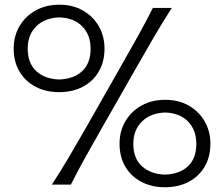

<svg xmlns="http://www.w3.org/2000/svg" viewBox="-20 -777 944 808"><path d="M674.1 -42.1Q613.6 -44.3 577.4 -77.4Q541.1 -110.4 541.1 -171.4Q541.1 -229.9 577.3 -265.6Q613.5 -301.4 675 -303.6Q736.5 -301.4 771.4 -265.6Q806.2 -229.8 806.2 -171.4Q806.2 -110.4 771.1 -77.4Q736 -44.3 674.1 -42.1ZM674.1 11Q730.7 11 773.7 -11.6Q816.7 -34.2 841 -75.2Q865.4 -116.3 865.4 -172.2Q865.4 -225 841 -266.8Q816.7 -308.6 773.9 -332.8Q731.2 -357 675.1 -357Q619 -357 575.6 -332.8Q532.2 -308.6 507.6 -266.8Q483.1 -225 483.1 -172.2Q483.1 -116.3 507.6 -75.2Q532.2 -34.2 575.3 -11.6Q618.5 11 674.1 11ZM198.2 0H278.1Q307.2 -57.5 337.9 -112.8Q368.7 -168.2 409.2 -239.1L556.7 -497.7Q598.5 -571.4 631.6 -627.6Q664.6 -683.7 702.9 -743.5H623.3Q593.3 -683.7 561.8 -627.6Q530.4 -571.4 488.6 -497.7L341.6 -239.1Q301.1 -168.2 268.3 -112.8Q235.5 -57.5 198.2 0ZM228.8 -442.4Q168.3 -444.6 132.5 -477.8Q96.6 -511.1 96.6 -572.1Q96.6 -630.6 132.4 -666.1Q168.2 -701.6 229.6 -703.9Q291.1 -701.6 326.2 -666Q361.3 -630.4 361.3 -572.1Q361.3 -511.1 326 -477.8Q290.6 -444.6 228.8 -442.4ZM228.7 -389.2Q285.3 -389.2 328.2 -411.8Q371.2 -434.4 395.5 -475.7Q419.8 -516.9 419.8 -572.4Q419.8 -625.2 395.5 -667Q371.2 -708.9 328.5 -733.1Q285.8 -757.2 229.6 -757.2Q173.5 -757.2 130.1 -733.1Q86.7 -708.9 62.2 -667Q37.6 -625.2 37.6 -572.4Q37.6 -516.9 62.2 -475.7Q86.7 -434.4 129.9 -411.8Q173.1 -389.2 228.7 -389.2Z"/></svg>

Font: Pinar-VF
Style: Regular
Weight: 300
Designer: Amin Abedi
Version: Version 3.0